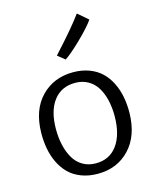

<svg xmlns="http://www.w3.org/2000/svg" viewBox="-128 -957 856 1051"><g transform="rotate(-15 300.0 -431.5)"><path d="M285.6 -642.1 244.6 -675.3Q358.4 -799.3 409.7 -869.6L467.3 -819.8Q442.9 -783.7 381.1 -723.6Q319.3 -663.6 285.6 -642.1ZM294.9 7.8Q243.7 7.8 202.1 -8.1Q160.6 -23.9 132.8 -51.3Q105 -78.6 86.4 -116.5Q67.9 -154.3 59.8 -197.3Q51.8 -240.2 52.2 -288.6Q54.2 -418.5 125 -491.5Q195.8 -564.5 305.7 -564.5Q356.4 -564.5 397.5 -548.8Q438.5 -533.2 466.3 -506.3Q494.1 -479.5 512.7 -442.1Q531.2 -404.8 539.6 -361.8Q547.9 -318.8 547.4 -270.5Q545.4 -140.6 475.3 -66.4Q405.3 7.8 294.9 7.8ZM296.9 -50.3Q376 -49.3 419.9 -109.1Q463.9 -168.9 464.4 -273.9Q464.4 -322.8 454.8 -364Q445.3 -405.3 426 -437Q406.7 -468.8 375.5 -486.8Q344.2 -504.9 303.7 -505.4Q224.6 -506.3 180.2 -449Q135.7 -391.6 135.3 -287.6Q135.3 -238.8 144.8 -197Q154.3 -155.3 173.3 -122.1Q192.4 -88.9 224.1 -69.8Q255.9 -50.8 296.9 -50.3Z"/></g></svg>

Font: HaufeMerriweatherSansLt
Style: Regular
Weight: 300
Designer: Eben Sorkin
Foundry: Eben Sorkin
Version: Version 1.56